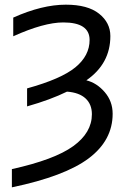

<svg xmlns="http://www.w3.org/2000/svg" viewBox="-20 -554 528 813"><path d="M258.8 -534.2Q351.6 -534.2 399.4 -496.1Q447.3 -458 447.3 -401.4Q447.3 -284.2 345.7 -213.9Q389.6 -203.1 423.3 -164.1Q457 -125 457 -72.3Q457 40 356 116.2Q254.9 192.4 30.3 239.3V162.1Q210.9 122.1 290 64.9Q369.1 7.8 369.1 -70.3Q369.1 -112.3 342.3 -137.2Q315.4 -162.1 263.7 -166Q194.3 -131.8 94.7 -103.5V-179.7Q239.3 -219.7 299.3 -269Q359.4 -318.4 359.4 -384.8Q359.4 -459 248 -459Q166 -459 36.1 -400.4V-479.5Q158.2 -534.2 258.8 -534.2Z"/></svg>

Font: Gen Shin Gothic Regular
Style: Regular
Weight: 400
Designer: [Source Han Sans]
Ryoko NISHIZUKA  (kana & ideographs); Paul D. Hunt (Latin, Greek & Cyrillic); Wenlong ZHANG  (bopomofo
Version: Version 1.002.20150607